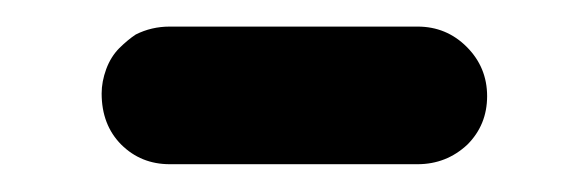

<svg xmlns="http://www.w3.org/2000/svg" viewBox="-20 -345 438 143"><path d="M55.7 -275.4Q55.7 -284.2 59.1 -293.5Q62.5 -302.7 68.8 -309.1Q75.2 -315.4 81.1 -319.3Q92.8 -325.2 106.4 -325.2H291Q312.5 -325.2 327.6 -310.1Q342.8 -294.9 342.8 -273.4Q342.8 -252 328.1 -237.3Q312.5 -222.7 291 -222.7H106.4Q85 -222.7 70.3 -237.3Q55.7 -252 55.7 -275.4Z"/></svg>

Font: FakePearl
Style: SemiBold
Weight: 400
Version: Version 1.2